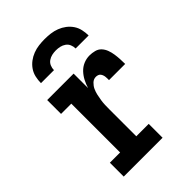

<svg xmlns="http://www.w3.org/2000/svg" viewBox="-220 -845 940 940"><g transform="rotate(-45 250.0 -375.0)"><path d="M67 0V-96H138V-434H67V-530H250V-430Q256 -450 266 -469.5Q276 -489 291 -505Q306 -521 326 -529.5Q346 -538 368 -538Q385 -538 402.5 -533.5Q420 -529 431.5 -516.5Q443 -504 449 -487.5Q455 -471 457.5 -454Q460 -437 461 -419.5Q462 -402 462 -385H350Q350 -391 350 -397.5Q350 -404 349 -410.5Q348 -417 345.5 -423Q343 -429 339 -433.5Q335 -438 328.5 -440Q322 -442 316 -442Q300 -442 288 -430.5Q276 -419 269.5 -405Q263 -391 259.5 -375.5Q256 -360 253.5 -344Q251 -328 250.5 -312.5Q250 -297 250 -281V-96H336V0ZM104 -610Q104 -630 108.5 -650.5Q113 -671 124.5 -688Q136 -705 152.5 -717.5Q169 -730 188.5 -737.5Q208 -745 228.5 -747.5Q249 -750 269 -750Q289 -750 309.5 -747.5Q330 -745 349.5 -737.5Q369 -730 385.5 -717.5Q402 -705 413.5 -688Q425 -671 429.5 -650.5Q434 -630 434 -610H344Q344 -624 338.5 -637Q333 -650 321.5 -658Q310 -666 296.5 -669Q283 -672 269 -672Q255 -672 241.5 -669Q228 -666 216.5 -658Q205 -650 199.5 -637Q194 -624 194 -610Z"/></g></svg>

Font: Iosevka Slab
Style: Bold
Weight: 700
Monospace: yes
Designer: Belleve Invis
Foundry: Belleve Invis
Version: Version 11.1.1; ttfautohint (v1.8.3)